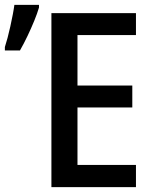

<svg xmlns="http://www.w3.org/2000/svg" viewBox="-38 -768 628 788"><path d="M520 0H173V-714H520V-624H280V-417H505V-327H280V-91H520ZM-18 -575Q-13 -590 -7 -612.5Q-1 -635 4.5 -660Q10 -685 14.5 -708.5Q19 -732 21 -748H122V-737Q115 -713 102.5 -682.5Q90 -652 75 -620.5Q60 -589 44 -561H-18Z"/></svg>

Font: Noto Sans Display SemiCondensed Medium
Style: Regular
Weight: 500
Width: 4
Designer: Monotype Design Team
Foundry: Monotype Imaging Inc.
Version: Version 2.003